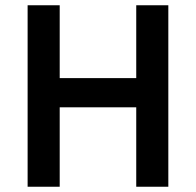

<svg xmlns="http://www.w3.org/2000/svg" viewBox="-20 -710 745 730"><path d="M85 0V-690H207V-413H498V-690H620V0H498V-302H207V0Z"/></svg>

Font: Oxanium SemiBold
Style: Regular
Weight: 600
Designer: Severin Meyer
Version: Version 2.000